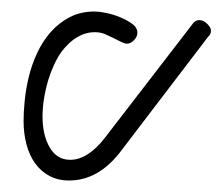

<svg xmlns="http://www.w3.org/2000/svg" viewBox="-20 -322 387 334"><path d="M314 -279Q319 -287 327 -287Q334 -287 340.5 -280.5Q347 -274 347 -269Q347 -262 342 -258L191 -60Q152 -8 100 -8Q81 -8 66 -16Q51 -24 41 -38Q31 -52 26 -71Q21 -90 21 -112Q21 -127 23 -147Q25 -167 30 -188Q35 -209 44.5 -229.5Q54 -250 68 -266Q82 -282 101 -292Q120 -302 145 -302Q152 -302 164.5 -299.5Q177 -297 189 -292Q201 -287 210 -280.5Q219 -274 219 -265Q219 -258 213 -252Q207 -246 201 -246Q197 -246 191 -249Q185 -252 178 -255.5Q171 -259 163 -262.5Q155 -266 145 -266Q113 -266 87 -232Q73 -212 64 -183Q54 -149 54 -119Q54 -87 66.5 -65.5Q79 -44 102 -44Q133 -44 163 -83Z"/></svg>

Font: Gruenewald VA
Style: Regular
Weight: 400
Designer: Peter Wiegel
Foundry: Peter Wiegel, nach dem Schriftentwurf von Dr. H. Gr¸newald
Version: Version 0.007